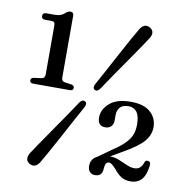

<svg xmlns="http://www.w3.org/2000/svg" viewBox="-81 -793 863 888"><g transform="rotate(10 350.0 -349.5)"><path d="M70 -657.5Q53 -657.5 53 -673Q53 -688 71 -688H105.5Q126 -688 138 -692.8Q150 -697.5 160 -707.5Q170 -715 178.5 -715Q194.5 -715 194.5 -698.5V-408.5Q194.5 -391 210 -388.5L242 -384Q255 -381 255 -370Q255 -357 239 -357H67Q51 -357 51 -370Q51 -381.5 64.5 -384L99.5 -388.5Q116.5 -391 116.5 -408.5V-637.5Q116.5 -649.5 112.8 -653.5Q109 -657.5 100 -657.5ZM377 -388.5Q364.5 -371 352 -378.5Q340 -385.5 350 -405Q367 -436 389.8 -478Q412.5 -520 435.5 -563Q458.5 -606 477.5 -640.2Q496.5 -674.5 506.5 -690.5Q527 -722.5 554.5 -706Q567.5 -698 568.8 -685Q570 -672 560.5 -657.5Q551.5 -643 529.5 -610.8Q507.5 -578.5 479.5 -538.2Q451.5 -498 424 -458.2Q396.5 -418.5 377 -388.5ZM292 -308Q304.5 -325.5 317.5 -318Q330 -310.5 319.5 -291Q302.5 -261 280 -218.8Q257.5 -176.5 234 -133.2Q210.5 -90 191.2 -55.2Q172 -20.5 162.5 -5Q142 27 114.5 10.5Q101.5 3 100.2 -10Q99 -23 108 -38Q117 -52.5 139.5 -85.2Q162 -118 190.2 -158.8Q218.5 -199.5 245.8 -239.2Q273 -279 292 -308ZM387.5 -27.5Q387.5 -61 419 -76.5L481.5 -121Q531.5 -153.5 552.2 -182.8Q573 -212 573 -253Q573 -294 559 -312.5Q545 -331 520 -331Q492.5 -331 480 -316.8Q467.5 -302.5 467.5 -281V-254.5Q467.5 -236.5 457 -226.2Q446.5 -216 430 -216Q394 -216 394 -256Q394 -293.5 427.2 -323.2Q460.5 -353 526.5 -353Q588.5 -353 619.2 -325.2Q650 -297.5 650 -255Q650 -218 623.5 -187.5Q597 -157 530.5 -119.5L475.5 -87.5Q497.5 -87.5 518.2 -79Q539 -70.5 558.5 -61.8Q578 -53 595.5 -53Q626 -53 636.5 -87.5Q640.5 -99 651 -97.5Q665.5 -96.5 664 -79Q658.5 -31 639.2 -10.5Q620 10 588.5 10Q563 10 545 -0.8Q527 -11.5 508.5 -35.5Q497.5 -47 490.2 -52.8Q483 -58.5 475 -58.5Q458 -58.5 456.5 -26Q455 10 421.5 10Q406 10 396.8 0Q387.5 -10 387.5 -27.5Z"/></g></svg>

Font: Fraunces 72pt S050
Style: Regular
Weight: 400
Version: Version 1.000; ttfautohint (v1.8.3)